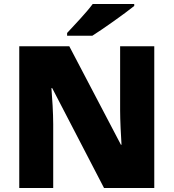

<svg xmlns="http://www.w3.org/2000/svg" viewBox="-20 -947 874 967"><path d="M656 -917V-927H447C414 -882 352 -818 318 -781V-767H445C499 -801 609 -879 656 -917ZM757 0V-714H585V-391C585 -342 589 -264 592 -218H589L329 -714H77V0H248V-322C248 -375 243 -457 239 -503H243L504 0Z"/></svg>

Font: Noto Sans Canadian Aboriginal Black
Style: Regular
Weight: 900
Designer: Monotype Design Team, Typotheque's Kevin King
Foundry: Monotype Imaging Inc.
Version: Version 2.004